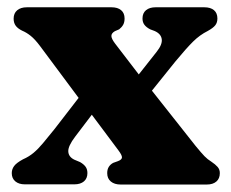

<svg xmlns="http://www.w3.org/2000/svg" viewBox="-20 -494 618 514"><path d="M212.5 -260.5 257 -228 181.5 -128.5Q162 -103 162.8 -88.5Q163.5 -74 179 -66.5L194.5 -60Q204 -54.5 209 -47.8Q214 -41 214 -30.5Q214 -16.5 204.8 -8.5Q195.5 -0.5 179 -0.5H46.5Q30.5 -0.5 21 -8.5Q11.5 -16.5 11.5 -30.5Q11.5 -41 17.8 -49.5Q24 -58 41.5 -67.5Q57.5 -74.5 70 -85Q82.5 -95.5 95.5 -111.2Q108.5 -127 126 -148.5ZM288 -377.5 372 -268 381 -258.5 503.5 -103.5Q519.5 -84 527.5 -75.8Q535.5 -67.5 546 -61Q556.5 -54 562.5 -47.2Q568.5 -40.5 568.5 -30.5Q568.5 -16 559.2 -8Q550 0 533.5 0H303Q286.5 0 276.8 -8Q267 -16 267 -30.5Q267 -40.5 271.2 -47.2Q275.5 -54 283 -58L295.5 -62.5Q306.5 -66.5 306.5 -72.8Q306.5 -79 297 -91.5L208.5 -210L199 -220.5L87 -371Q73.5 -389 62.2 -398Q51 -407 39 -412Q27 -418 21.8 -425.5Q16.5 -433 16.5 -444Q16.5 -458.5 26 -466.5Q35.5 -474.5 52 -474.5H278.5Q295 -474.5 304.2 -466.8Q313.5 -459 313.5 -444.5Q313.5 -434.5 309.8 -427.8Q306 -421 299 -415.5L287.5 -410.5Q278 -405 278.2 -397.5Q278.5 -390 288 -377.5ZM353.5 -210 307.5 -239 399.5 -355.5Q415 -375 413 -389.2Q411 -403.5 394 -411L382 -415.5Q371.5 -421 366.5 -427.8Q361.5 -434.5 361.5 -444.5Q361.5 -459 371 -466.8Q380.5 -474.5 396.5 -474.5H527Q543.5 -474.5 552.8 -466.8Q562 -459 562 -444.5Q562 -433.5 556.2 -426.2Q550.5 -419 536 -411Q515 -400.5 497 -382.8Q479 -365 450 -330Z"/></svg>

Font: Fraunces 28pt Soft Wonky
Style: Bold
Weight: 700
Version: Version 1.000;[b76b70a41]